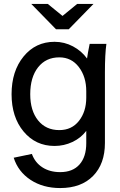

<svg xmlns="http://www.w3.org/2000/svg" viewBox="-20 -725 605 964"><path d="M413.1 -5.9V-67.9Q386.2 -32.2 343.8 -12.2Q301.3 7.8 253.9 7.8Q158.7 7.8 98.4 -64.7Q38.1 -137.2 38.1 -252Q38.1 -367.7 98.4 -441.4Q158.7 -515.1 253.9 -515.1Q303.2 -515.1 346.4 -492.2Q389.6 -469.2 417 -431.2Q419.9 -454.6 430.2 -504.9H514.2Q506.8 -453.6 506.8 -360.8V-6.8Q506.8 97.7 447.3 158.4Q387.7 219.2 282.2 219.2Q195.8 219.2 133.3 178Q70.8 136.7 48.8 66.9L140.1 47.9Q155.8 91.3 192.9 115.2Q230 139.2 282.2 139.2Q345.2 139.2 379.2 100.8Q413.1 62.5 413.1 -5.9ZM131.8 -252Q131.8 -169.4 171.1 -120.6Q210.4 -71.8 277.8 -71.8Q340.3 -71.8 376.7 -118.4Q413.1 -165 413.1 -234.9V-267.1Q413.1 -339.4 376 -388.2Q338.9 -437 277.8 -437Q210.4 -437 171.1 -387Q131.8 -336.9 131.8 -252ZM449.2 -705.1 325.2 -578.1H261.2L137.2 -705.1H220.2L293.9 -645L367.2 -705.1Z"/></svg>

Font: LT Superior Med
Style: Regular
Weight: 500
Designer: Daniel Lyons
Foundry: LyonsType
Version: Version 1.000